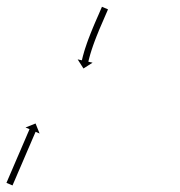

<svg xmlns="http://www.w3.org/2000/svg" viewBox="-156 -278 545 582"><path d="M-135.7 274.4C-135.9 275 -136.2 275.6 -136.4 276.2L-118.1 284.1C-117.8 283.5 -117.6 282.9 -117.3 282.3C-116.5 280.5 -115.8 278.8 -115.1 277.1C-113.9 274.4 -112.8 271.8 -111.6 269.1C-110.1 265.6 -108.6 262.1 -107.1 258.7C-105.4 254.6 -103.6 250.5 -101.9 246.4C-99.9 241.8 -97.9 237.2 -95.9 232.6C-93.8 227.7 -91.7 222.8 -89.6 218C-87.4 212.9 -85.3 207.8 -83.1 202.8C-80.9 197.7 -78.8 192.7 -76.6 187.6C-74.5 182.7 -72.4 177.8 -70.3 172.9C-68.3 168.4 -66.3 163.8 -64.3 159.2C-62.6 155.1 -60.8 151 -59.1 146.9C-57.6 143.4 -56.1 140 -54.6 136.5C-53.4 133.8 -52.3 131.2 -51.1 128.5C-50.4 126.8 -49.6 125 -48.9 123.3C-48.6 122.7 -48.4 122.1 -48.1 121.5L-36 126.7L-48.2 96.3L-78.6 108.4L-66.5 113.6C-66.8 114.2 -67 114.8 -67.3 115.4C-68 117.1 -68.8 118.9 -69.5 120.6C-70.7 123.2 -71.8 125.9 -73 128.6C-74.4 132.1 -75.9 135.5 -77.4 139C-79.2 143.1 -81 147.2 -82.7 151.3C-84.7 155.9 -86.7 160.5 -88.6 165C-90.7 169.9 -92.8 174.8 -94.9 179.7C-97.1 184.8 -99.3 189.8 -101.5 194.9C-103.6 199.9 -105.8 205 -108 210C-110.1 214.9 -112.2 219.8 -114.3 224.7C-116.3 229.3 -118.3 233.9 -120.2 238.5C-122 242.6 -123.8 246.7 -125.5 250.8C-127 254.2 -128.5 257.7 -130 261.2C-131.1 263.8 -132.3 266.5 -133.4 269.2C-134.2 270.9 -134.9 272.6 -135.7 274.4ZM170.6 -247.8C170.9 -248.4 171.1 -249 171.4 -249.6L153.1 -257.5C152.8 -256.9 152.5 -256.3 152.3 -255.7C151.5 -254 150.8 -252.3 150 -250.5C148.9 -247.9 147.7 -245.2 146.6 -242.5C145.1 -239.1 143.6 -235.6 142.1 -232.1C140.3 -228 138.5 -224 136.7 -219.9C134.8 -215.3 132.8 -210.7 130.8 -206.2L130.8 -206.2L130.8 -206.2C128.7 -201.3 126.7 -196.5 124.7 -191.7C124.7 -191.7 124.7 -191.7 124.7 -191.7C124.7 -191.6 124.7 -191.6 124.7 -191.6C122.6 -186.6 120.6 -181.6 118.6 -176.6C118.6 -176.6 118.6 -176.6 118.6 -176.6C118.6 -176.6 118.6 -176.6 118.6 -176.6C116.6 -171.6 114.7 -166.6 112.8 -161.5C112.8 -161.5 112.8 -161.5 112.7 -161.5C112.7 -161.5 112.7 -161.5 112.7 -161.5C110.9 -156.6 109.2 -151.8 107.4 -146.9C107.4 -146.9 107.4 -146.9 107.4 -146.8C107.4 -146.8 107.4 -146.8 107.4 -146.8C105.8 -142.3 104.3 -137.7 102.8 -133.1C102.8 -133.1 102.8 -133.1 102.8 -133.1C102.7 -133.1 102.7 -133 102.7 -133C101.4 -128.9 100.2 -124.9 98.9 -120.8C98.9 -120.8 98.9 -120.7 98.9 -120.7C98.9 -120.7 98.9 -120.7 98.9 -120.7C97.9 -117.2 96.9 -113.8 96 -110.3C96 -110.3 96 -110.3 95.9 -110.3C95.9 -110.2 95.9 -110.2 95.9 -110.2C95.2 -107.6 94.5 -104.9 93.9 -102.2C93.9 -102.2 93.9 -102.2 93.9 -102.2C93.9 -102.2 93.9 -102.2 93.9 -102.2C93.5 -100.4 93.1 -98.7 92.7 -97L92.7 -97L92.7 -97C92.5 -96.4 92.4 -95.8 92.3 -95.2L79.4 -98L97 -70.4L124.6 -88L111.8 -90.9C111.9 -91.5 112 -92 112.2 -92.6L112.2 -92.6L112.2 -92.6C112.5 -94.2 112.9 -95.8 113.3 -97.5C113.3 -97.5 113.3 -97.5 113.3 -97.4C113.3 -97.4 113.3 -97.4 113.3 -97.4C113.9 -100 114.6 -102.5 115.3 -105.1C115.3 -105.1 115.3 -105.1 115.3 -105.1C115.3 -105 115.3 -105 115.3 -105C116.2 -108.4 117.1 -111.7 118.1 -115.1C118.1 -115.1 118.1 -115 118.1 -115C118.1 -115 118.1 -115 118.1 -115C119.3 -119 120.5 -123 121.8 -126.9C121.8 -126.9 121.8 -126.9 121.8 -126.9C121.8 -126.9 121.8 -126.9 121.8 -126.9C123.2 -131.3 124.7 -135.8 126.3 -140.2C126.3 -140.2 126.3 -140.2 126.3 -140.2C126.3 -140.2 126.3 -140.2 126.3 -140.2C128 -145 129.7 -149.8 131.5 -154.5C131.5 -154.5 131.5 -154.5 131.5 -154.5C131.5 -154.5 131.5 -154.5 131.5 -154.5C133.3 -159.4 135.2 -164.3 137.2 -169.3C137.2 -169.3 137.2 -169.3 137.2 -169.2C137.2 -169.2 137.2 -169.2 137.2 -169.2C139.1 -174.2 141.1 -179.1 143.2 -184C143.2 -184 143.2 -184 143.2 -184C143.2 -184 143.1 -184 143.1 -184C145.1 -188.8 147.2 -193.5 149.2 -198.3L149.2 -198.3L149.2 -198.2C151.2 -202.8 153.1 -207.4 155.1 -211.9C156.9 -216 158.6 -220.1 160.4 -224.2C161.9 -227.7 163.4 -231.1 164.9 -234.6C166.1 -237.3 167.2 -239.9 168.4 -242.6C169.1 -244.3 169.9 -246 170.6 -247.8Z"/></svg>

Font: FRB American Cursive Just Arrows Extrabold
Style: Bold Italic
Weight: 800
Italic angle: -25°
Version: Version 2.0;Modular Font Editor K font №1